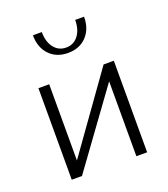

<svg xmlns="http://www.w3.org/2000/svg" viewBox="-103 -595 586 670"><g transform="rotate(-20 190.0 -260.0)"><path d="M252 -520H285Q285 -475 259 -447.5Q233 -420 190 -420Q147 -420 121 -447.5Q95 -475 95 -520H128Q128 -484 145 -462Q162 -440 190 -440Q218 -440 235 -462Q252 -484 252 -520ZM50 0V-340H90V-57L292 -340H330V0H290V-278L88 0Z"/></g></svg>

Font: Glametrix
Style: Light
Weight: 300
Designer: gluk
Foundry: gluk
Version: Version 0.40